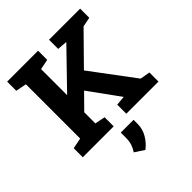

<svg xmlns="http://www.w3.org/2000/svg" viewBox="-261 -864 1276 1276"><g transform="rotate(-45 377.0 -225.5)"><path d="M215.8 -174.3 142.1 -258.8 490.2 -617.7 491.2 -619.1 420.9 -625V-710.9H713.4V-625L646.5 -611.8ZM27.3 0V-85.4L103 -100.1V-610.4L27.3 -625V-710.9H317.9V-625L245.6 -610.4V-100.1L317.9 -85.4V0ZM436.5 0V-85.4L502.9 -91.3H503.4L322.8 -340.3L417 -434.6L668.9 -97.7L738.8 -85.4V0ZM356 259.8 290 216.3Q305.7 192.4 313.7 168.2Q321.8 144 321.8 108.4V62.5H441.9V102.1Q441.9 148.4 417.7 189.9Q393.6 231.4 356 259.8Z"/></g></svg>

Font: Roboto Slab LO
Style: Bold
Weight: 700
Designer: Google
Version: Version 2.000